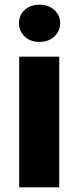

<svg xmlns="http://www.w3.org/2000/svg" viewBox="-20 -800 335 820"><path d="M62 -558H233V0H62ZM148 -621Q110 -621 85.5 -644Q61 -667 61 -701Q61 -735 85.5 -757.5Q110 -780 148 -780Q187 -780 212 -757.5Q237 -735 237 -701Q237 -667 212 -644Q187 -621 148 -621Z"/></svg>

Font: SVN-Poppins
Style: Bold
Weight: 700
Designer: Ninad Kale (Devanagari), Jonny Pinhorn (Latin)
Foundry: Indian Type Foundry
Version: Version 3.200;PS 1.000;hotconv 16.6.54;makeotf.lib2.5.65590